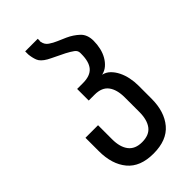

<svg xmlns="http://www.w3.org/2000/svg" viewBox="-221 -762 831 831"><g transform="rotate(-45 194.5 -347.0)"><path d="M278 -393C290.7 -395.7 301.8 -401.2 311.5 -409.5C321.2 -417.8 329.3 -427.8 336 -439.5C342.7 -451.2 347.7 -464.2 351 -478.5C354.3 -492.8 356 -507.7 356 -523C356 -548.3 348.5 -568 333.5 -582C318.5 -596 301.3 -607.3 282 -616L244 -632.5C232 -637.5 220.7 -643.7 210 -651C199.3 -658.3 193 -668.3 191 -681C190.3 -682.3 190 -683.7 190 -685C190 -685.7 190.3 -686.7 191 -688V-700H114V-681C115.3 -667 118.3 -653.8 123 -641.5C127.7 -629.2 139.3 -617.7 158 -607C161.3 -605 166.2 -602.5 172.5 -599.5L193 -589.5L214.5 -579L231 -571C245 -563.7 256.3 -556.8 265 -550.5C273.7 -544.2 278 -536.3 278 -527V-520C278 -488 271.3 -464.3 258 -449C244.7 -433.7 223.3 -426 194 -426H158V-355H194C223.3 -355 244.7 -346.2 258 -328.5C271.3 -310.8 278 -286 278 -254V-165C278 -133 271.3 -108.2 258 -90.5C244.7 -72.8 223.3 -64 194 -64C166 -64 145.2 -72.8 131.5 -90.5C117.8 -108.2 111 -133 111 -165V-251H34V-169C34 -115.7 47.2 -73.2 73.5 -41.5C99.8 -9.8 140 6 194 6C248.7 6 289.3 -9.8 316 -41.5C342.7 -73.2 356 -115.7 356 -169V-250C356 -265.3 354.3 -281 351 -297C347.7 -313 342.7 -327.7 336 -341C329.3 -354.3 321.2 -365.7 311.5 -375C301.8 -384.3 290.7 -390.3 278 -393Z"/></g></svg>

Font: Bebas Neue Regular two
Style: Regular2
Weight: 400
Designer: Ryoichi Tsunekawa & LGV (GE)
Foundry: Free Software Foundation, Inc.
Version: Version 1.003 August 13, 2016